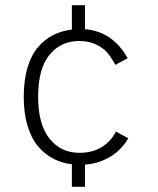

<svg xmlns="http://www.w3.org/2000/svg" viewBox="-20 -720 610 740"><path d="M257 0V-87Q217.5 -91.5 184.8 -108.8Q152 -126 126.2 -156.5Q100.5 -187 86 -235.5Q71.5 -284 71.5 -347Q71.5 -410.5 86 -459.2Q100.5 -508 126.2 -538Q152 -568 184.8 -584.8Q217.5 -601.5 257 -606V-700H307.5V-607.5Q415 -598.5 472 -495.5L424.5 -470Q409.5 -498 394 -516.5Q378.5 -535 350.2 -548.5Q322 -562 285.5 -562Q214.5 -562 170.8 -508.8Q127 -455.5 127 -347Q127 -240 171 -185.5Q215 -131 285.5 -131Q337.5 -131 373.2 -153.8Q409 -176.5 426.5 -213L474.5 -187Q446.5 -140 403.2 -114.8Q360 -89.5 307.5 -85.5V0Z"/></svg>

Font: League Mono Narrow UltraLight
Style: Regular
Weight: 200
Width: 3
Designer: Tyler Finck
Foundry: The League of Moveable Type / Tyler Finck
Version: Version 2.210